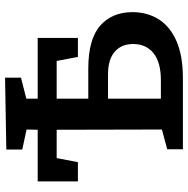

<svg xmlns="http://www.w3.org/2000/svg" viewBox="-12 -731 743 759"><g transform="rotate(-90 359.5 -351.5)"><path d="M149 0V-62L227 -83L226 -499H114L98 -415H22V-574H226L227 -618L148 -635V-698L432 -703V-640L349 -619V-574H589V-415H514L498 -499H349V-374H467Q584 -374 637.5 -327Q691 -280 691 -199Q691 -142 663.5 -97Q636 -52 578 -26Q520 0 429 0ZM445 -296H349V-87H422Q492 -87 528.5 -116Q565 -145 565 -197Q565 -243 534.5 -269.5Q504 -296 445 -296Z"/></g></svg>

Font: Bitter SemiBold
Style: Regular
Weight: 600
Designer: Sol Matas, and Bitter project Authors
Foundry: Sol Matas
Version: Version 2.001